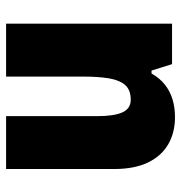

<svg xmlns="http://www.w3.org/2000/svg" viewBox="-2 -592 603 640"><g transform="rotate(-90 300.0 -271.5)"><path d="M541.5 -553.2V0H406.7L385.3 -68.4H375.5Q360.4 -41.5 338.6 -24.2Q316.9 -6.8 289.6 1.5Q262.2 9.8 230 9.8Q178.7 9.8 139.6 -12.7Q100.6 -35.2 78.9 -80.3Q57.1 -125.5 57.1 -192.9V-553.2H233.4V-248.5Q233.4 -193.8 245.8 -165.8Q258.3 -137.7 288.1 -137.7Q320.8 -137.7 337.2 -156.5Q353.5 -175.3 359.4 -210.7Q365.2 -246.1 365.2 -295.4V-553.2Z"/></g></svg>

Font: Open Sans SemiCondensed ExtraBold
Style: Regular
Weight: 800
Width: 4
Designer: Monotype Design Team
Foundry: Monotype Imaging Inc.
Version: Version 3.000